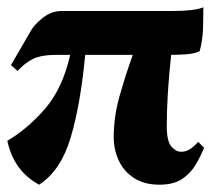

<svg xmlns="http://www.w3.org/2000/svg" viewBox="-20 -490 601 525"><path d="M87 15Q18 -22 0 -105Q56 -138 103.5 -193Q151 -248 172 -340H135Q93 -340 70.5 -329Q48 -318 28 -296L10 -312L65 -407Q75 -424 98 -442Q121 -460 149 -460H453Q512 -460 536 -470Q536 -440 535 -410Q534 -380 526 -350Q512 -343 488.5 -341.5Q465 -340 448 -340Q442 -285 439 -236Q436 -187 436 -145Q436 -104 448.5 -89.5Q461 -75 475 -75Q488 -75 498.5 -81.5Q509 -88 522 -102L538 -86Q528 -61 514 -38Q500 -15 477 0Q454 15 416 15Q374 15 346 -3.5Q318 -22 304.5 -51.5Q291 -81 291 -115Q291 -171 307 -227.5Q323 -284 343 -340H213Q200 -203 173 -113Q146 -23 87 15Z"/></svg>

Font: Bona Nova SC
Style: Bold
Weight: 700
Designer: Mateusz Machalski
Foundry: Capitalics
Version: Version 4.001; ttfautohint (v1.8.4.7-5d5b)